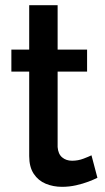

<svg xmlns="http://www.w3.org/2000/svg" viewBox="-20 -715 407 743"><path d="M357 -27Q343 -20 322 -12Q301 -4 274.5 2Q248 8 220 8Q186 8 157 -4Q128 -16 110.5 -42.5Q93 -69 93 -111V-438H24V-523H93V-695H203V-523H317V-438H203V-146Q205 -119 220.5 -106Q236 -93 259 -93Q282 -93 303 -101Q324 -109 334 -114Z"/></svg>

Font: Raleway Thin SemiBold
Style: Regular
Weight: 600
Version: Version 4.026